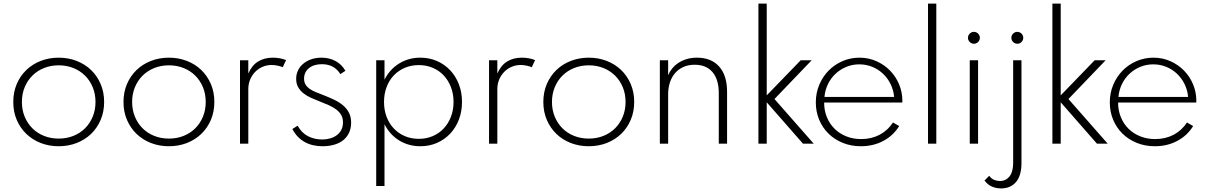

<svg xmlns="http://www.w3.org/2000/svg" viewBox="-20 -802 6754 1072"><path d="M307.7 14.5Q254.1 14.5 207.7 -3.4Q161.4 -21.4 127.3 -54.1Q93.2 -86.8 73.6 -132.3Q54.1 -177.7 54.1 -232.7Q54.1 -287.7 73.6 -333.2Q93.2 -378.6 127.3 -411.4Q161.4 -444.1 207.7 -462Q254.1 -480 307.7 -480Q361.4 -480 407.7 -462Q454.1 -444.1 488.2 -411.4Q522.3 -378.6 541.8 -333.2Q561.4 -287.7 561.4 -232.7Q561.4 -177.7 541.8 -132.3Q522.3 -86.8 488.2 -54.1Q454.1 -21.4 407.7 -3.4Q361.4 14.5 307.7 14.5ZM307.7 -28.2Q352.3 -28.2 390 -43.4Q427.7 -58.6 455 -85.9Q482.3 -113.2 497.7 -150.7Q513.2 -188.2 513.2 -232.7Q513.2 -277.3 497.7 -314.8Q482.3 -352.3 455 -379.5Q427.7 -406.8 390 -422Q352.3 -437.3 307.7 -437.3Q263.2 -437.3 225.5 -422Q187.7 -406.8 160.5 -379.5Q133.2 -352.3 117.7 -314.8Q102.3 -277.3 102.3 -232.7Q102.3 -188.2 117.7 -150.7Q133.2 -113.2 160.5 -85.9Q187.7 -58.6 225.5 -43.4Q263.2 -28.2 307.7 -28.2Z M923.2 14.5Q869.5 14.5 823.2 -3.4Q776.8 -21.4 742.7 -54.1Q708.6 -86.8 689.1 -132.3Q669.5 -177.7 669.5 -232.7Q669.5 -287.7 689.1 -333.2Q708.6 -378.6 742.7 -411.4Q776.8 -444.1 823.2 -462Q869.5 -480 923.2 -480Q976.8 -480 1023.2 -462Q1069.5 -444.1 1103.6 -411.4Q1137.7 -378.6 1157.3 -333.2Q1176.8 -287.7 1176.8 -232.7Q1176.8 -177.7 1157.3 -132.3Q1137.7 -86.8 1103.6 -54.1Q1069.5 -21.4 1023.2 -3.4Q976.8 14.5 923.2 14.5ZM923.2 -28.2Q967.7 -28.2 1005.5 -43.4Q1043.2 -58.6 1070.5 -85.9Q1097.7 -113.2 1113.2 -150.7Q1128.6 -188.2 1128.6 -232.7Q1128.6 -277.3 1113.2 -314.8Q1097.7 -352.3 1070.5 -379.5Q1043.2 -406.8 1005.5 -422Q967.7 -437.3 923.2 -437.3Q878.6 -437.3 840.9 -422Q803.2 -406.8 775.9 -379.5Q748.6 -352.3 733.2 -314.8Q717.7 -277.3 717.7 -232.7Q717.7 -188.2 733.2 -150.7Q748.6 -113.2 775.9 -85.9Q803.2 -58.6 840.9 -43.4Q878.6 -28.2 923.2 -28.2Z M1320 0V-465.5H1366.4V-391.4Q1385.9 -436.8 1420.7 -458.4Q1455.5 -480 1503.2 -480Q1523.6 -480 1543 -476.4Q1562.3 -472.7 1577.3 -466.4L1558.6 -426.8Q1545.5 -432.3 1528.9 -435.7Q1512.3 -439.1 1496.4 -439.1Q1469.5 -439.1 1445.9 -428.9Q1422.3 -418.6 1404.5 -400.5Q1386.8 -382.3 1376.6 -357.7Q1366.4 -333.2 1366.4 -304.5V0Z M1780.9 14.5Q1755 14.5 1730.5 9.3Q1705.9 4.1 1684.1 -7.5Q1662.3 -19.1 1644.1 -37.5Q1625.9 -55.9 1612.3 -81.8L1641.8 -100Q1664.5 -59.5 1700 -41.4Q1735.5 -23.2 1778.2 -23.2Q1801.4 -23.2 1822.7 -29.1Q1844.1 -35 1860 -46.8Q1875.9 -58.6 1885.5 -76.6Q1895 -94.5 1895 -118.6Q1895 -142.7 1885 -160Q1875 -177.3 1857.3 -190.7Q1839.5 -204.1 1815.5 -214.8Q1791.4 -225.5 1763.2 -236.4Q1740.5 -245 1717.3 -255.5Q1694.1 -265.9 1675.5 -280.2Q1656.8 -294.5 1645.2 -314.3Q1633.6 -334.1 1633.6 -361.8Q1633.6 -387.3 1643.9 -408.9Q1654.1 -430.5 1673 -446.1Q1691.8 -461.8 1717.7 -470.9Q1743.6 -480 1775 -480Q1819.1 -480 1853.6 -461.1Q1888.2 -442.3 1908.6 -406.8L1880.5 -388.2Q1863.2 -415.9 1837.3 -429.8Q1811.4 -443.6 1777.3 -443.6Q1731.4 -443.6 1704.5 -421.1Q1677.7 -398.6 1677.7 -362.7Q1677.7 -344.1 1685.5 -330.7Q1693.2 -317.3 1707.3 -307Q1721.4 -296.8 1741.1 -288.6Q1760.9 -280.5 1784.5 -271.4Q1817.7 -258.6 1846.1 -245Q1874.5 -231.4 1895.5 -213.6Q1916.4 -195.9 1928.4 -172.5Q1940.5 -149.1 1940.5 -117.3Q1940.5 -85.5 1928.9 -60.7Q1917.3 -35.9 1896.4 -19.3Q1875.5 -2.7 1845.9 5.9Q1816.4 14.5 1780.9 14.5Z M2559.5 -232.7Q2559.5 -179.1 2542 -133.9Q2524.5 -88.6 2493.4 -55.7Q2462.3 -22.7 2419.8 -4.1Q2377.3 14.5 2327.3 14.5Q2261.4 14.5 2208.9 -17.7Q2156.4 -50 2126.8 -108.2V236.4H2080.5V-465.5H2126.8V-357.3Q2156.4 -415.5 2208.9 -447.7Q2261.4 -480 2327.3 -480Q2377.3 -480 2419.8 -461.4Q2462.3 -442.7 2493.4 -409.8Q2524.5 -376.8 2542 -331.6Q2559.5 -286.4 2559.5 -232.7ZM2512.3 -232.7Q2512.3 -277.7 2497.7 -315.5Q2483.2 -353.2 2457.5 -380.7Q2431.8 -408.2 2396.1 -423.4Q2360.5 -438.6 2318.2 -438.6Q2275.9 -438.6 2240.2 -423.4Q2204.5 -408.2 2178.6 -380.9Q2152.7 -353.6 2138.4 -315.7Q2124.1 -277.7 2124.1 -232.7Q2124.1 -187.7 2138.4 -150Q2152.7 -112.3 2178.6 -84.8Q2204.5 -57.3 2240.2 -42Q2275.9 -26.8 2318.2 -26.8Q2360.5 -26.8 2396.1 -42Q2431.8 -57.3 2457.5 -84.8Q2483.2 -112.3 2497.7 -150Q2512.3 -187.7 2512.3 -232.7Z M2710.5 0V-465.5H2756.8V-391.4Q2776.4 -436.8 2811.1 -458.4Q2845.9 -480 2893.6 -480Q2914.1 -480 2933.4 -476.4Q2952.7 -472.7 2967.7 -466.4L2949.1 -426.8Q2935.9 -432.3 2919.3 -435.7Q2902.7 -439.1 2886.8 -439.1Q2860 -439.1 2836.4 -428.9Q2812.7 -418.6 2795 -400.5Q2777.3 -382.3 2767 -357.7Q2756.8 -333.2 2756.8 -304.5V0Z M3267.3 14.5Q3213.6 14.5 3167.3 -3.4Q3120.9 -21.4 3086.8 -54.1Q3052.7 -86.8 3033.2 -132.3Q3013.6 -177.7 3013.6 -232.7Q3013.6 -287.7 3033.2 -333.2Q3052.7 -378.6 3086.8 -411.4Q3120.9 -444.1 3167.3 -462Q3213.6 -480 3267.3 -480Q3320.9 -480 3367.3 -462Q3413.6 -444.1 3447.7 -411.4Q3481.8 -378.6 3501.4 -333.2Q3520.9 -287.7 3520.9 -232.7Q3520.9 -177.7 3501.4 -132.3Q3481.8 -86.8 3447.7 -54.1Q3413.6 -21.4 3367.3 -3.4Q3320.9 14.5 3267.3 14.5ZM3267.3 -28.2Q3311.8 -28.2 3349.5 -43.4Q3387.3 -58.6 3414.5 -85.9Q3441.8 -113.2 3457.3 -150.7Q3472.7 -188.2 3472.7 -232.7Q3472.7 -277.3 3457.3 -314.8Q3441.8 -352.3 3414.5 -379.5Q3387.3 -406.8 3349.5 -422Q3311.8 -437.3 3267.3 -437.3Q3222.7 -437.3 3185 -422Q3147.3 -406.8 3120 -379.5Q3092.7 -352.3 3077.3 -314.8Q3061.8 -277.3 3061.8 -232.7Q3061.8 -188.2 3077.3 -150.7Q3092.7 -113.2 3120 -85.9Q3147.3 -58.6 3185 -43.4Q3222.7 -28.2 3267.3 -28.2Z M3664.1 0V-465.5H3710.5V-382.3Q3718.6 -401.8 3733 -419.5Q3747.3 -437.3 3767.5 -450.7Q3787.7 -464.1 3813.6 -472Q3839.5 -480 3871.4 -480Q3951.4 -480 3995.5 -430.2Q4039.5 -380.5 4039.5 -289.5V0H3993.2V-281.4Q3993.2 -358.2 3958.2 -399.3Q3923.2 -440.5 3858.6 -440.5Q3823.2 -440.5 3795.5 -428Q3767.7 -415.5 3748.9 -393.4Q3730 -371.4 3720.2 -341.1Q3710.5 -310.9 3710.5 -275.9V0Z M4214.5 0V-781.8H4260.9V-269.5L4450.5 -465.5H4511.8L4304.1 -249.1L4523.2 0H4463.2L4260.9 -230.9V0Z M4786.8 14.5Q4731.8 14.5 4685.5 -4.3Q4639.1 -23.2 4605.7 -56.1Q4572.3 -89.1 4553.6 -133.6Q4535 -178.2 4535 -230Q4535 -283.2 4554.3 -328.9Q4573.6 -374.5 4606.8 -408.2Q4640 -441.8 4684.3 -460.9Q4728.6 -480 4778.2 -480Q4830 -480 4873.9 -460.2Q4917.7 -440.5 4949.8 -407.5Q4981.8 -374.5 4999.8 -331.6Q5017.7 -288.6 5018.2 -241.8Q5018.2 -238.2 5018.2 -235.5Q5018.2 -232.7 5017.7 -229.5H4581.4Q4581.4 -185 4596.8 -147.5Q4612.3 -110 4639.8 -83Q4667.3 -55.9 4705.2 -40.7Q4743.2 -25.5 4788.2 -25.5Q4845.5 -25.5 4891.1 -49.5Q4936.8 -73.6 4965.9 -118.2L5000.5 -98.2Q4967.3 -44.5 4911.4 -15Q4855.5 14.5 4786.8 14.5ZM4972.3 -260.9Q4968.6 -300 4952 -333.4Q4935.5 -366.8 4909.3 -391.1Q4883.2 -415.5 4849.5 -429.1Q4815.9 -442.7 4777.7 -442.7Q4739.5 -442.7 4705.7 -428.9Q4671.8 -415 4645.7 -390.7Q4619.5 -366.4 4603.2 -333.2Q4586.8 -300 4583.2 -260.9Z M5161.4 0V-781.8H5207.7V0Z M5417.7 -557.7Q5404.1 -557.7 5394.3 -567.5Q5384.5 -577.3 5384.5 -590.9Q5384.5 -604.5 5394.3 -614.3Q5404.1 -624.1 5417.7 -624.1Q5431.4 -624.1 5441.1 -614.3Q5450.9 -604.5 5450.9 -590.9Q5450.9 -577.3 5441.1 -567.5Q5431.4 -557.7 5417.7 -557.7ZM5394.5 0V-465.5H5440.9V0Z M5660 -557.7Q5646.4 -557.7 5636.6 -567.5Q5626.8 -577.3 5626.8 -590.9Q5626.8 -604.5 5636.6 -614.3Q5646.4 -624.1 5660 -624.1Q5673.6 -624.1 5683.4 -614.3Q5693.2 -604.5 5693.2 -590.9Q5693.2 -577.3 5683.4 -567.5Q5673.6 -557.7 5660 -557.7ZM5569.5 250Q5543.6 250 5519.5 240.2Q5495.5 230.5 5476.8 205.9L5503.2 179.5Q5515 195.9 5530.9 202.3Q5546.8 208.6 5562.3 208.6Q5596.4 208.6 5616.6 182.7Q5636.8 156.8 5636.8 107.3V-465.5H5683.2V108.6Q5683.2 178.6 5652.7 214.3Q5622.3 250 5569.5 250Z M5855.9 0V-781.8H5902.3V-269.5L6091.8 -465.5H6153.2L5945.5 -249.1L6164.5 0H6104.5L5902.3 -230.9V0Z M6428.2 14.5Q6373.2 14.5 6326.8 -4.3Q6280.5 -23.2 6247 -56.1Q6213.6 -89.1 6195 -133.6Q6176.4 -178.2 6176.4 -230Q6176.4 -283.2 6195.7 -328.9Q6215 -374.5 6248.2 -408.2Q6281.4 -441.8 6325.7 -460.9Q6370 -480 6419.5 -480Q6471.4 -480 6515.2 -460.2Q6559.1 -440.5 6591.1 -407.5Q6623.2 -374.5 6641.1 -331.6Q6659.1 -288.6 6659.5 -241.8Q6659.5 -238.2 6659.5 -235.5Q6659.5 -232.7 6659.1 -229.5H6222.7Q6222.7 -185 6238.2 -147.5Q6253.6 -110 6281.1 -83Q6308.6 -55.9 6346.6 -40.7Q6384.5 -25.5 6429.5 -25.5Q6486.8 -25.5 6532.5 -49.5Q6578.2 -73.6 6607.3 -118.2L6641.8 -98.2Q6608.6 -44.5 6552.7 -15Q6496.8 14.5 6428.2 14.5ZM6613.6 -260.9Q6610 -300 6593.4 -333.4Q6576.8 -366.8 6550.7 -391.1Q6524.5 -415.5 6490.9 -429.1Q6457.3 -442.7 6419.1 -442.7Q6380.9 -442.7 6347 -428.9Q6313.2 -415 6287 -390.7Q6260.9 -366.4 6244.5 -333.2Q6228.2 -300 6224.5 -260.9Z"/></svg>

Font: Spartan Light
Style: Regular
Weight: 300
Designer: Matt Bailey, Mirko Velimirovic
Foundry: Matt Bailey
Version: Version 1.005